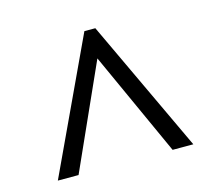

<svg xmlns="http://www.w3.org/2000/svg" viewBox="-73 -803 705 627"><g transform="rotate(-15 279.5 -489.5)"><path d="M50 -265 260 -714H297L508 -265H438L278 -617L120 -265Z"/></g></svg>

Font: Noto Serif Hentaigana Medium
Style: Regular
Weight: 500
Designer: Kazuhiro Yamada
Foundry: nipponia
Version: Version 1.000; ttfautohint (v1.8.4.7-5d5b)